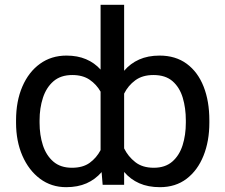

<svg xmlns="http://www.w3.org/2000/svg" viewBox="-20 -770 938 800"><path d="M46.9 -258.5V-268.5Q46.9 -348.7 73.2 -409.4Q99.4 -470.2 146.7 -504.3Q193.9 -538.4 257.1 -538.4Q302.9 -538.4 338.2 -523.4Q373.6 -508.5 399.1 -480.1V-750H497.2V-475.1Q523.1 -505.7 559.8 -522Q596.6 -538.4 644.9 -538.4Q711.6 -538.4 758 -504.3Q804.3 -470.2 828.3 -409.4Q852.3 -348.7 852.3 -268.5V-258.5Q852.3 -181.8 827.9 -121.1Q803.6 -60.4 757.6 -25.2Q711.6 9.9 646.3 9.9Q597.3 9.9 560.4 -6.4Q523.4 -22.7 497.2 -53.6V0H407.7L403.4 -52.9Q377.1 -22.4 340.6 -6.2Q304 9.9 255.7 9.9Q193.9 9.9 146.8 -25.2Q99.8 -60.4 73.3 -121.1Q46.9 -181.8 46.9 -258.5ZM754.3 -258.5V-268.5Q754.3 -319.6 741.5 -362.6Q728.7 -405.5 699.2 -431.5Q669.7 -457.4 619.3 -457.4Q573.5 -457.4 543.7 -435.4Q513.8 -413.4 497.2 -380V-151.6Q513.8 -117.9 543.7 -94.5Q573.5 -71 620.7 -71Q668.3 -71 697.8 -96.6Q727.3 -122.2 740.8 -164.8Q754.3 -207.4 754.3 -258.5ZM144.9 -268.5V-258.5Q144.9 -207.4 158.7 -164.8Q172.6 -122.2 202.4 -96.6Q232.2 -71 279.8 -71Q325.3 -71 353.7 -91.6Q382.1 -112.2 399.1 -144.5V-388.1Q382.1 -418.3 353.3 -437.9Q324.6 -457.4 281.2 -457.4Q233 -457.4 202.9 -431.5Q172.9 -405.5 158.9 -362.6Q144.9 -319.6 144.9 -268.5Z"/></svg>

Font: Inter UI
Style: Regular
Weight: 400
Designer: Rasmus Andersson
Foundry: rsms
Version: Version 2.2